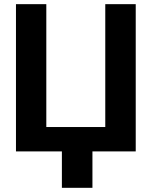

<svg xmlns="http://www.w3.org/2000/svg" viewBox="-20 -731 740 927"><path d="M57.1 -710.9H203.6V-117.7H488.3V-710.9H635.3V0H426.3V175.8H278.8V0H57.1Z"/></svg>

Font: MAUL Bold
Style: Bold
Weight: 700
Designer: MAUL
Version: Version 1.0; 2020; ttfautohint (v1.8.3)